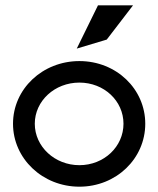

<svg xmlns="http://www.w3.org/2000/svg" viewBox="-20 -692 596 723"><path d="M382 -543 481 -672H349L269 -509ZM279 -381C372 -381 445 -312 445 -226C445 -140 372 -70 279 -70C186 -70 111 -140 111 -226C111 -312 186 -381 279 -381ZM279 11C418 11 527 -95 527 -226C527 -357 418 -462 279 -462C140 -462 29 -357 29 -226C29 -95 140 11 279 11Z"/></svg>

Font: Charger
Style: Bd
Weight: 400
Designer: Jasper
Foundry: Cannot Into Space Fonts
Version: Version 0.98